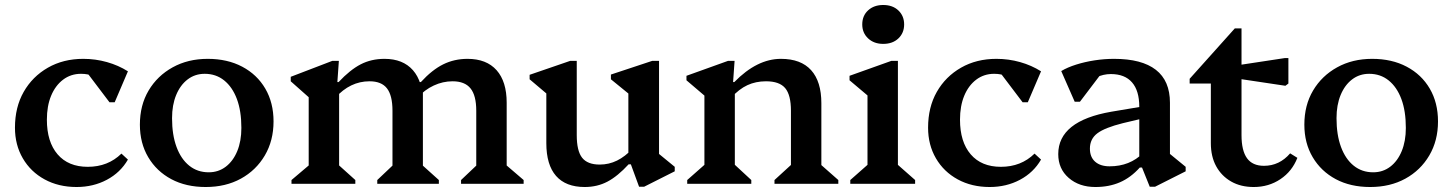

<svg xmlns="http://www.w3.org/2000/svg" viewBox="-20 -737 5827 770"><path d="M287 13Q215 13 159 -17.5Q103 -48 71.5 -102Q40 -156 40 -225Q40 -307 75 -368.5Q110 -430 172 -465.5Q234 -501 314 -501Q363 -501 409 -488Q455 -475 493 -451L440 -327H419L310 -471H393V-402Q361 -441 305 -441Q264 -441 233 -417.5Q202 -394 185 -353Q168 -312 168 -257Q168 -168 211 -118Q254 -68 332 -68Q413 -68 467 -121L493 -97Q463 -45 408.5 -16Q354 13 287 13Z M805 13Q726 13 667 -18.5Q608 -50 574.5 -106.5Q541 -163 541 -237Q541 -315 576 -374Q611 -433 672.5 -467Q734 -501 813 -501Q892 -501 951.5 -469.5Q1011 -438 1044 -381.5Q1077 -325 1077 -250Q1077 -173 1042 -113.5Q1007 -54 946 -20.5Q885 13 805 13ZM817 -46Q856 -46 885.5 -68.5Q915 -91 931.5 -131Q948 -171 948 -224Q948 -292 930 -340Q912 -388 879 -414.5Q846 -441 801 -441Q762 -441 732.5 -418.5Q703 -396 686.5 -356Q670 -316 670 -263Q670 -196 688 -147.5Q706 -99 739 -72.5Q772 -46 817 -46Z M1829 0V-15L1906 -88L1890 -59V-293Q1890 -354 1867 -382.5Q1844 -411 1795 -411Q1756 -411 1719.5 -394Q1683 -377 1654 -345V-408H1668Q1713 -457 1757.5 -479Q1802 -501 1855 -501Q1931 -501 1971.5 -455.5Q2012 -410 2012 -325V-58L1996 -87L2080 -15V0ZM1149 0V-15L1234 -87L1218 -59V-386L1261 -309L1146 -411V-429L1313 -493H1339L1333 -408H1340V-58L1325 -87L1405 -15V0ZM1493 0V-15L1570 -88L1554 -59V-293Q1554 -354 1532 -382.5Q1510 -411 1462 -411Q1384 -411 1325 -345V-408H1338Q1384 -457 1426.5 -479Q1469 -501 1522 -501Q1596 -501 1636 -455.5Q1676 -410 1676 -325V-58L1660 -87L1740 -15V0ZM1623 -294V-380H1676V-294Z M2325 13Q2249 13 2210 -31.5Q2171 -76 2171 -163V-402L2214 -326L2104 -419V-437L2267 -493H2293V-195Q2293 -132 2314.5 -104.5Q2336 -77 2385 -77Q2422 -77 2454.5 -93Q2487 -109 2517 -141V-79H2502Q2457 -30 2416 -8.5Q2375 13 2325 13ZM2543 12 2510 -78H2500V-402L2543 -327L2430 -419V-438L2596 -493H2623V-90L2581 -154L2686 -68V-50L2563 12Z M3086 0V-15L3168 -90L3152 -62V-293Q3152 -356 3129 -383.5Q3106 -411 3052 -411Q3011 -411 2977.5 -395.5Q2944 -380 2912 -345V-408H2925Q3016 -501 3112 -501Q3192 -501 3233 -455.5Q3274 -410 3274 -323V-61L3258 -89L3342 -15V0ZM2736 0V-15L2821 -90L2805 -61V-397L2848 -317L2733 -415V-433L2900 -493H2926L2920 -408H2927V-61L2912 -90L2993 -15V0Z M3390 0V-15L3475 -90L3459 -62V-387L3502 -318L3387 -415V-433L3555 -493H3581V-61L3566 -89L3650 -15V0ZM3522 -561Q3485 -561 3461.5 -583Q3438 -605 3438 -639Q3438 -674 3461.5 -695.5Q3485 -717 3522 -717Q3560 -717 3583 -695Q3606 -673 3606 -639Q3606 -605 3583 -583Q3560 -561 3522 -561Z M3949 13Q3877 13 3821 -17.5Q3765 -48 3733.5 -102Q3702 -156 3702 -225Q3702 -307 3737 -368.5Q3772 -430 3834 -465.5Q3896 -501 3976 -501Q4025 -501 4071 -488Q4117 -475 4155 -451L4102 -327H4081L3972 -471H4055V-402Q4023 -441 3967 -441Q3926 -441 3895 -417.5Q3864 -394 3847 -353Q3830 -312 3830 -257Q3830 -168 3873 -118Q3916 -68 3994 -68Q4075 -68 4129 -121L4155 -97Q4125 -45 4070.5 -16Q4016 13 3949 13Z M4591 12 4560 -65H4549V-309Q4549 -373 4520 -406.5Q4491 -440 4435 -440Q4405 -440 4377.5 -427Q4350 -414 4333 -391L4337 -478H4424L4311 -329H4290L4236 -452Q4261 -467 4296 -478Q4331 -489 4370 -495Q4409 -501 4448 -501Q4559 -501 4615.5 -457Q4672 -413 4672 -325V-90L4630 -154L4735 -68V-50L4612 12ZM4373 13Q4308 13 4266 -23.5Q4224 -60 4224 -119Q4224 -252 4437 -289L4580 -313V-266L4483 -243Q4411 -225 4381 -202.5Q4351 -180 4351 -141Q4351 -107 4372 -88.5Q4393 -70 4430 -70Q4511 -70 4564 -123V-65H4551Q4515 -25 4471.5 -6Q4428 13 4373 13Z M5008 13Q4956 13 4917.5 -9Q4879 -31 4857.5 -70Q4836 -109 4836 -163V-466L4879 -402H4751V-421L4932 -623H4959V-195Q4959 -133 4981 -102.5Q5003 -72 5049 -72Q5111 -72 5154 -122L5183 -104Q5162 -50 5115 -18.5Q5068 13 5008 13ZM5135 -393 4928 -424V-473L5132 -504H5147V-402Z M5475 13Q5396 13 5337 -18.5Q5278 -50 5244.5 -106.5Q5211 -163 5211 -237Q5211 -315 5246 -374Q5281 -433 5342.5 -467Q5404 -501 5483 -501Q5562 -501 5621.5 -469.5Q5681 -438 5714 -381.5Q5747 -325 5747 -250Q5747 -173 5712 -113.5Q5677 -54 5616 -20.5Q5555 13 5475 13ZM5487 -46Q5526 -46 5555.5 -68.5Q5585 -91 5601.5 -131Q5618 -171 5618 -224Q5618 -292 5600 -340Q5582 -388 5549 -414.5Q5516 -441 5471 -441Q5432 -441 5402.5 -418.5Q5373 -396 5356.5 -356Q5340 -316 5340 -263Q5340 -196 5358 -147.5Q5376 -99 5409 -72.5Q5442 -46 5487 -46Z"/></svg>

Font: Platypi Light Medium
Style: Regular
Weight: 500
Version: Version 1.200